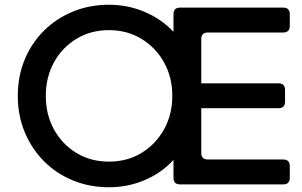

<svg xmlns="http://www.w3.org/2000/svg" viewBox="-20 -777 1274 809"><path d="M439 12Q358 12 288 -16.5Q218 -45 166 -97Q114 -149 84.5 -219.5Q55 -290 55 -373Q55 -456 84 -526Q113 -596 165.5 -648Q218 -700 288 -728.5Q358 -757 439 -757Q519 -757 589.5 -727Q660 -697 711 -643V-717Q711 -745 739 -745H1173Q1201 -745 1201 -717V-668Q1201 -640 1173 -640H856Q828 -640 828 -612V-426H1153Q1181 -426 1181 -398V-349Q1181 -321 1153 -321H828V-133Q828 -105 856 -105H1173Q1201 -105 1201 -77V-28Q1201 0 1173 0H739Q711 0 711 -28V-103Q660 -48 589.5 -18Q519 12 439 12ZM439 -96Q516 -96 576 -132.5Q636 -169 671 -231.5Q706 -294 706 -373Q706 -451 671.5 -513.5Q637 -576 576.5 -613Q516 -650 439 -650Q362 -650 301.5 -613Q241 -576 207 -513.5Q173 -451 173 -373Q173 -294 207.5 -231.5Q242 -169 302 -132.5Q362 -96 439 -96Z"/></svg>

Font: Pitagon Sans Text SemiBold
Style: Regular
Weight: 600
Designer: Travis Tran
Foundry: Pitagon
Version: Version 1.001; ttfautohint (v1.8.4.7-5d5b);gftools[0.9.26]